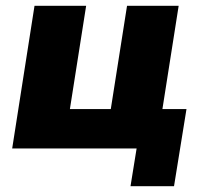

<svg xmlns="http://www.w3.org/2000/svg" viewBox="-20 -512 694 662"><path d="M430 130 451 0H22L99 -492H277L221 -136H362L418 -492H596L540 -136H623L580 130Z"/></svg>

Font: Nunito Sans Black
Style: Italic
Weight: 900
Italic angle: -9°
Designer: Vernon Adams
Foundry: Vernon Adams
Version: Version 3.006; ttfautohint (v1.8.3)